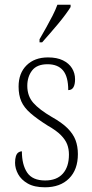

<svg xmlns="http://www.w3.org/2000/svg" viewBox="-20 -786 392 816"><path d="M171 10Q126 10 98 -6Q70 -22 57 -46Q44 -70 44 -94Q44 -111 47.5 -122Q51 -133 58 -138Q65 -143 73 -143Q73 -86 95.5 -52.5Q118 -19 172 -19Q221 -19 247 -48Q273 -77 273 -129Q273 -153 265.5 -172.5Q258 -192 239 -211.5Q220 -231 183 -252Q137 -281 109.5 -305Q82 -329 70.5 -355.5Q59 -382 59 -418Q59 -475 93 -508.5Q127 -542 184 -542Q222 -542 247.5 -529.5Q273 -517 286 -496Q299 -475 299 -449Q299 -427 292 -415Q285 -403 270 -403Q270 -460 248 -486.5Q226 -513 182 -513Q137 -513 116.5 -486.5Q96 -460 96 -421Q96 -378 121.5 -349Q147 -320 200 -289Q243 -265 267 -241Q291 -217 301 -190.5Q311 -164 311 -131Q311 -65 273.5 -27.5Q236 10 171 10ZM148 -619Q163 -645 177 -670Q191 -695 203.5 -719.5Q216 -744 224 -766H280V-756Q272 -743 258 -724Q244 -705 226.5 -684Q209 -663 191.5 -643Q174 -623 159 -606H148Z"/></svg>

Font: Noto Serif Khmer Condensed ExtraLight
Style: Regular
Weight: 250
Width: 3
Designer: Danh Hong and the Monotype Design Team
Foundry: Monotype Imaging Inc.
Version: Version 2.004